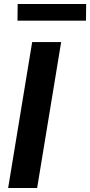

<svg xmlns="http://www.w3.org/2000/svg" viewBox="-20 -947 454 967"><path d="M21 0 142 -735H288L167 0ZM68 -843 69 -927H414L413 -843Z"/></svg>

Font: Iosevka Aile Heavy
Style: Italic
Weight: 900
Italic angle: -9°
Designer: Belleve Invis
Foundry: Belleve Invis
Version: Version 31.1.0; ttfautohint (v1.8.4)